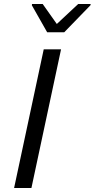

<svg xmlns="http://www.w3.org/2000/svg" viewBox="-20 -933 470 953"><path d="M50 0 197 -688H283L136 0ZM214 -773 138 -907 139 -913H192L262 -814L368 -913H430L429 -907L299 -773Z"/></svg>

Font: Saira
Style: Italic
Weight: 400
Italic angle: -12°
Designer: Hector Gatti with collaboration of the Omnibus-Type team
Foundry: Omnibus-Type
Version: Version 1.100; ttfautohint (v1.8.3)